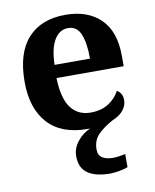

<svg xmlns="http://www.w3.org/2000/svg" viewBox="-87 -616 746 923"><g transform="rotate(-10 285.5 -154.5)"><path d="M378 240Q305 240 267 213.5Q229 187 229 130Q229 91 255 58.5Q281 26 318 10H306Q179 10 113 -62.5Q47 -135 47 -265Q47 -406 112 -477.5Q177 -549 295 -549Q404 -549 466.5 -488Q529 -427 529 -308V-257H201Q204 -157 238.5 -111Q273 -65 335 -65Q387 -65 423 -88.5Q459 -112 476 -146Q503 -131 503 -97Q503 -71 485.5 -48Q468 -25 431 -10Q384 16 357.5 43.5Q331 71 331 115Q331 143 350.5 155.5Q370 168 400 168Q414 168 429.5 166Q445 164 463 160V224Q447 231 420.5 235.5Q394 240 378 240ZM376 -321Q376 -398 358 -441Q340 -484 297 -484Q255 -484 230 -442.5Q205 -401 203 -321Z"/></g></svg>

Font: Noto Serif Thai
Style: Bold
Weight: 700
Designer: Monotype Design Team
Foundry: Monotype Imaging Inc.
Version: Version 2.002; ttfautohint (v1.8.4.7-5d5b)